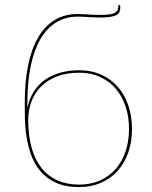

<svg xmlns="http://www.w3.org/2000/svg" viewBox="-20 -753 616 779"><path d="M301.5 -4Q348 -4 385.2 -20.5Q422.5 -37 448.8 -66.8Q475 -96.5 489.2 -138Q503.5 -179.5 503.5 -230Q503.5 -280 489.2 -322Q475 -364 448.8 -394.2Q422.5 -424.5 385.2 -441.2Q348 -458 301.5 -458Q251 -458 212.5 -443.5Q174 -429 147.8 -403.2Q121.5 -377.5 108 -342.2Q94.5 -307 94.5 -266Q94.5 -202.5 108.2 -153.5Q122 -104.5 148.5 -71.2Q175 -38 213.5 -21Q252 -4 301.5 -4ZM91 -314.5Q99 -352.5 117.2 -381.5Q135.5 -410.5 162.8 -429.5Q190 -448.5 225 -458.2Q260 -468 301.5 -468Q349.5 -468 389 -450.8Q428.5 -433.5 456.5 -402.2Q484.5 -371 500 -327Q515.5 -283 515.5 -230Q515.5 -176.5 500 -133Q484.5 -89.5 456.5 -58.8Q428.5 -28 389 -11Q349.5 6 301.5 6Q244.5 6 206 -12Q167.5 -30 143 -59.5Q118.5 -89 105.8 -126Q93 -163 87.2 -201.2Q81.5 -239.5 81 -275Q80.5 -310.5 80.5 -336.5Q80.5 -422 94.2 -488.8Q108 -555.5 135 -601.5Q162 -647.5 202 -671.8Q242 -696 294.5 -696Q316 -696 338.2 -694.2Q360.5 -692.5 387.5 -692.5Q410 -692.5 424.2 -694.5Q438.5 -696.5 446.5 -701.2Q454.5 -706 457.5 -713.8Q460.5 -721.5 460.5 -733H463Q465.5 -733 466.8 -730.8Q468 -728.5 468 -721.5Q468 -712 464.8 -704.5Q461.5 -697 452.2 -692Q443 -687 427 -684.5Q411 -682 385.5 -682Q360 -682 338 -683.8Q316 -685.5 295 -685.5Q246.5 -685.5 208.5 -662.5Q170.5 -639.5 144.5 -595.2Q118.5 -551 104.8 -486Q91 -421 91 -336.5Z"/></svg>

Font: Lato 2
Style: Regular
Weight: 100
Designer: Lukasz Dziedzic with Adam Twardoch and Botio Nikoltchev
Foundry: tyPoland Lukasz Dziedzic
Version: Version 2.015; 2015-08-06; http://www.latofonts.com/